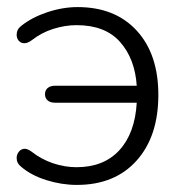

<svg xmlns="http://www.w3.org/2000/svg" viewBox="-20 -514 520 542"><path d="M40 -43Q27 -53 27 -68Q27 -78 33.5 -86Q40 -94 50 -94Q58 -94 69 -86Q97 -64 130 -53Q163 -42 196 -42Q273 -42 317 -90Q361 -138 366 -224H136Q122 -224 114.5 -230.5Q107 -237 107 -248Q107 -259 114.5 -265.5Q122 -272 136 -272H366Q361 -348 319 -395.5Q277 -443 196 -443Q164 -443 130.5 -432.5Q97 -422 69 -400Q58 -392 49 -392Q39 -392 33 -399Q27 -406 27 -416Q27 -431 40 -441Q70 -465 113.5 -479.5Q157 -494 199 -494Q305 -494 366 -427.5Q427 -361 427 -246Q427 -129 365.5 -60.5Q304 8 197 8Q154 8 111 -5.5Q68 -19 40 -43Z"/></svg>

Font: SN Pro Light
Style: Regular
Weight: 300
Designer: Tobias Whetton
Foundry: Supernotes
Version: Version 1.002